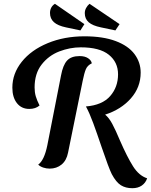

<svg xmlns="http://www.w3.org/2000/svg" viewBox="-20 -873 794 1010"><path d="M611 -134Q649 -47 680 2Q711 51 754 65Q746 89 726 103Q706 117 676 117Q641 117 616 101.5Q591 86 568 43Q552 11 515 -98Q489 -175 470 -226.5Q451 -278 432 -313Q518 -320 559.5 -367.5Q601 -415 601 -482Q601 -546 552.5 -585Q504 -624 405 -624Q348 -624 292 -602.5Q236 -581 199 -533.5Q162 -486 162 -413Q162 -388 168 -367Q174 -346 188 -318Q167 -300 134 -300Q93 -300 69 -330.5Q45 -361 45 -412Q45 -486 94.5 -548Q144 -610 231 -646Q318 -682 424 -682Q522 -682 588.5 -657Q655 -632 687.5 -588.5Q720 -545 720 -491Q720 -414 668.5 -355.5Q617 -297 533 -270Q553 -254 570.5 -221.5Q588 -189 611 -134ZM415 -448 338 -70Q330 -29 304 -7.5Q278 14 241 14Q224 14 207.5 8.5Q191 3 181 -7Q213 -30 229 -109L301 -476Q311 -530 332.5 -554Q354 -578 399 -578Q426 -578 443 -567Q460 -556 463 -540Q440 -529 431.5 -508.5Q423 -488 415 -448ZM243 -805Q243 -820 249.5 -832.5Q256 -845 269 -853L424 -746L403 -713L327 -729Q284 -738 263.5 -756.5Q243 -775 243 -805ZM426 -804Q426 -818 433 -831Q440 -844 451 -853L609 -746L587 -713L511 -729Q467 -738 446.5 -756Q426 -774 426 -804Z"/></svg>

Font: Sansita SW
Style: Italic
Weight: 400
Italic angle: -11°
Designer: Pablo Cosgaya
Foundry: Omnibus-Type
Version: Version 1.000